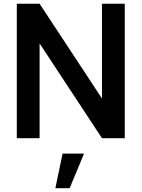

<svg xmlns="http://www.w3.org/2000/svg" viewBox="-20 -740 758 1028"><path d="M192 0V-507.5L526 0H648V-720H526V-212.5L192 -720H70V0ZM353 267.5H276.5L315 82.5H430Z"/></svg>

Font: Hauora
Style: Bold
Weight: 700
Designer: Wayne Shih
Foundry: WCYS
Version: Version 1.001;hotconv 1.0.109;makeotfexe 2.5.65596